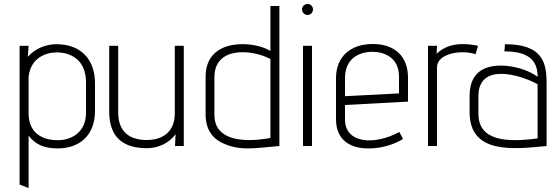

<svg xmlns="http://www.w3.org/2000/svg" viewBox="-20 -730 2789 960"><path d="M78 -501V193L123 210V-52C157 -6 204 12 268 12C376 12 455 -51 455 -176V-314C455 -423 394 -509 261 -509C215 -509 157 -490 119 -446L123 -501ZM410 -166C410 -68 337 -29 269 -29C184 -29 123 -71 123 -163V-346C133 -440 208 -468 264 -468C329 -468 410 -435 410 -318Z M526 -501V-173C526 -50 589 11 714 11C771 11 825 -14 858 -59L855 0H899V-501H854V-163C854 -72 795 -30 714 -30C623 -30 571 -75 571 -168V-501Z M1332 -700V-475C1271 -513 1159 -521 1093 -490C1043 -467 1008 -422 1008 -346V-157C1008 -85 1041 -41 1086 -18C1175 27 1252 11 1377 0V-700ZM1332 -40C1198 -16 1052 -26 1052 -156V-343C1052 -503 1245 -482 1332 -435Z M1495 -501V0H1540V-501ZM1490 -683C1490 -668 1503 -655 1518 -655C1533 -655 1545 -668 1545 -683C1545 -698 1533 -710 1518 -710C1503 -710 1490 -698 1490 -683Z M1660 -134C1660 -30 1731 15 1830 12C1887 11 1948 -6 1995 -35L1977 -70C1848 -1 1705 -14 1705 -133V-205L2020 -222V-342C2020 -447 1955 -510 1844 -510C1735 -510 1660 -449 1660 -339ZM1705 -339C1705 -436 1773 -471 1843 -471C1893 -471 1975 -448 1975 -347V-263L1705 -249Z M2120 -501V0H2165V-394C2165 -460 2280 -484 2358 -459L2370 -501C2317 -512 2226 -523 2163 -461L2165 -501Z M2502 -473C2643 -474 2668 -409 2668 -346C2597 -398 2469 -420 2398 -385C2357 -365 2328 -324 2328 -252V-169C2328 45 2554 15 2713 0V-298C2713 -394 2713 -509 2505 -509ZM2372 -249C2372 -418 2578 -358 2668 -309V-38C2507 -16 2372 -28 2372 -162Z"/></svg>

Font: Advent Pro
Style: Light
Weight: 300
Designer: Andreas Kalpakidis
Foundry: Andreas Kalpakidis
Version: Version 2.002 2007